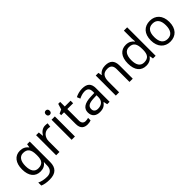

<svg xmlns="http://www.w3.org/2000/svg" viewBox="211 -2072 3625 3625"><g transform="rotate(-45 2023.0 -260.0)"><path d="M275 -546C137 -546 55 -438 55 -267C55 -92 137 10 276 10C349 10 405 -16 442 -71H446C445 -59 443 -21 443 -5V16C443 110 387 167 295 167C218 167 148 152 97 125V206C148 229 212 240 290 240C454 240 530 162 530 9V-536H460L448 -465H443C403 -520 345 -546 275 -546ZM287 -472C395 -472 444 -413 444 -267V-246C444 -117 397 -62 289 -62C195 -62 146 -134 146 -266C146 -398 197 -472 287 -472Z M950 -546C875 -546 820 -497 786 -438H782L772 -536H700V0H788V-286C788 -394 861 -466 944 -466C962 -466 985 -463 1002 -459L1013 -540C995 -544 970 -546 950 -546Z M1158 -737C1129 -737 1106 -720 1106 -681C1106 -643 1129 -625 1158 -625C1185 -625 1209 -643 1209 -681C1209 -720 1185 -737 1158 -737ZM1201 -536H1113V0H1201Z M1550 -62C1501 -62 1466 -93 1466 -158V-468H1621V-536H1466V-659H1414L1379 -545L1302 -510V-468H1378V-156C1378 -26 1451 10 1535 10C1567 10 1606 3 1625 -6V-73C1608 -67 1576 -62 1550 -62Z M1935 -545C1865 -545 1799 -524 1752 -499L1779 -433C1823 -454 1874 -474 1930 -474C2000 -474 2041 -444 2041 -355V-323L1950 -320C1775 -315 1693 -256 1693 -149C1693 -40 1765 10 1862 10C1952 10 1995 -17 2042 -76H2046L2063 0H2127V-365C2127 -490 2065 -545 1935 -545ZM1961 -259 2040 -262V-214C2040 -110 1972 -61 1882 -61C1824 -61 1784 -88 1784 -148C1784 -216 1827 -254 1961 -259Z M2551 -546C2483 -546 2417 -519 2382 -463H2377L2364 -536H2293V0H2381V-278C2381 -403 2419 -472 2538 -472C2620 -472 2658 -429 2658 -343V0H2745V-349C2745 -487 2679 -546 2551 -546Z M3101 10C3185 10 3236 -26 3268 -72H3272L3285 0H3356V-760H3268V-546C3268 -526 3272 -484 3274 -467H3268C3235 -511 3185 -546 3102 -546C2969 -546 2881 -451 2881 -267C2881 -83 2968 10 3101 10ZM3115 -63C3019 -63 2972 -137 2972 -265C2972 -392 3019 -473 3114 -473C3233 -473 3269 -399 3269 -266V-250C3269 -125 3228 -63 3115 -63Z M3992 -269C3992 -446 3890 -546 3745 -546C3591 -546 3496 -446 3496 -269C3496 -91 3600 10 3742 10C3895 10 3992 -91 3992 -269ZM3587 -269C3587 -396 3634 -472 3743 -472C3852 -472 3901 -396 3901 -269C3901 -142 3852 -63 3744 -63C3635 -63 3587 -142 3587 -269Z"/></g></svg>

Font: Noto Sans Caucasian Albanian
Style: Regular
Weight: 400
Designer: Monotype Design Team
Foundry: Monotype Imaging Inc.
Version: Version 2.005